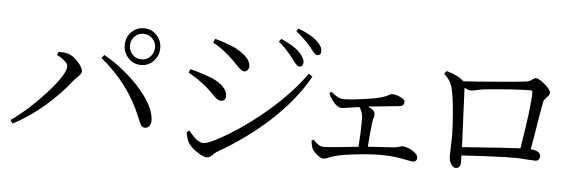

<svg xmlns="http://www.w3.org/2000/svg" viewBox="-50 -941 3297 1099"><g transform="rotate(5 1599.0 -391.0)"><path d="M42 -97 28 -116Q124 -183 222 -290Q325 -403 325 -451Q325 -466 302 -484Q285 -499 261 -510L268 -529Q303 -529 323 -523Q352 -515 381.5 -482.5Q411 -450 411 -428Q411 -416 392 -398Q380 -387 374 -380Q308 -295 223 -221Q133 -144 42 -97ZM799 -139Q784 -139 775 -152Q769 -160 758 -189Q756 -194 755 -196Q680 -382 516 -515L531 -534Q639 -473 726 -381Q823 -278 832 -195Q835 -170 825 -154.5Q815 -139 799 -139ZM744 -706Q787 -706 816.5 -675.5Q846 -645 846 -601Q846 -557 816.5 -526Q787 -495 744 -495Q701 -495 671.5 -526Q642 -557 642 -601Q642 -645 671.5 -675.5Q701 -706 744 -706ZM744 -527Q774 -527 795 -548.5Q816 -570 816 -601Q816 -632 795 -653Q774 -674 744 -674Q714 -674 693 -653Q672 -632 672 -601Q672 -570 693 -548.5Q714 -527 744 -527Z M1167 -1Q1146 -1 1110.5 -24.5Q1075 -48 1059 -72Q1052 -82 1045 -104Q1040 -123 1039 -136L1053 -145Q1079 -114 1094 -101Q1118 -81 1139 -81Q1173 -81 1277 -144Q1390 -212 1499 -306Q1629 -419 1706 -529L1728 -514Q1652 -376 1511 -247Q1383 -130 1220 -37Q1213 -33 1201 -21Q1182 -1 1167 -1ZM1218 -331Q1206 -331 1194 -340Q1186 -345 1169 -363Q1144 -388 1126 -403Q1075 -446 1020 -475L1029 -496Q1105 -476 1154 -456Q1197 -438 1221 -413Q1245 -388 1245 -361Q1245 -331 1218 -331ZM1336 -510Q1321 -510 1290 -543Q1262 -573 1242 -590Q1193 -634 1145 -659L1155 -681Q1207 -668 1272 -640Q1363 -592 1363 -542Q1363 -529 1355.5 -519.5Q1348 -510 1336 -510ZM1647 -565Q1636 -565 1616 -592Q1609 -602 1604 -608Q1562 -663 1519 -697L1532 -714Q1606 -681 1638 -649Q1670 -616 1670 -590.5Q1670 -565 1647 -565ZM1744 -639Q1733 -639 1712 -667Q1703 -678 1698 -684Q1664 -725 1614 -765L1625 -781Q1697 -754 1732 -722Q1766 -692 1766 -664Q1766 -639 1744 -639Z M1832 -52Q1815 -52 1792 -72Q1770 -91 1764 -106Q1758 -121 1755 -149L1767 -155Q1798 -119 1827 -119Q1862 -119 2026 -137Q2032 -215 2032 -297Q2032 -337 2011 -364Q1991 -361 1957 -356Q1920 -350 1910 -350Q1887 -350 1862 -380Q1842 -404 1833 -430L1845 -437Q1886 -401 1917 -401Q1963 -401 2073 -418Q2144 -429 2176 -449Q2184 -454 2190 -454Q2214 -454 2239 -442Q2266 -430 2266 -416Q2266 -392 2237 -389Q2228 -388 2196 -385Q2107 -376 2060 -371Q2101 -354 2101 -330Q2101 -321 2096 -303Q2093 -290 2092 -284Q2084 -219 2079 -142Q2149 -147 2221 -151Q2244 -152 2263 -159Q2271 -162 2274 -162Q2300 -162 2332 -144Q2366 -124 2366 -104Q2366 -80 2341 -80Q2334 -80 2306 -86Q2237 -100 2186 -101Q2130 -104 2038 -95Q1946 -86 1894 -72Q1882 -69 1863 -61Q1842 -52 1832 -52Z M2590 -65Q2576 -65 2564 -83Q2551 -102 2551 -130Q2551 -138 2552 -169Q2554 -226 2554 -250Q2553 -309 2546 -389Q2538 -476 2528 -516Q2518 -560 2478 -597L2491 -613Q2559 -594 2591 -563Q2654 -566 2792 -578Q2916 -588 2950 -593Q2968 -595 2985 -608Q2996 -617 3003 -617Q3021 -617 3056 -587Q3091 -557 3091 -540Q3091 -529 3075 -513.5Q3059 -498 3056 -485Q3052 -466 3039 -387Q3020 -267 3009 -209Q3066 -204 3066 -174Q3066 -146 3039 -146Q3030 -146 3001 -148Q2951 -152 2926 -152Q2823 -152 2617 -139Q2618 -126 2618 -100Q2618 -65 2590 -65ZM2616 -187Q2631 -188 2663 -190Q2877 -206 2950 -209Q2990 -451 2990 -534Q2990 -545 2978 -545Q2898 -545 2711 -527Q2696 -525 2670 -519Q2646 -514 2638 -514Q2625 -514 2601 -527Q2609 -362 2616 -187Z"/></g></svg>

Font: GenRyuMin TW R
Style: Regular
Weight: 400
Version: Version 1.501;PS 1;hotconv 16.6.51;makeotf.lib2.5.65220